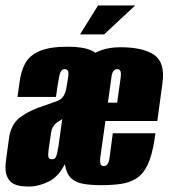

<svg xmlns="http://www.w3.org/2000/svg" viewBox="-24 -676 617 703"><path d="M82 7Q71 7 55 5.5Q39 4 24 -4Q9 -12 1 -32Q-7 -52 -2 -89L9 -170Q16 -222 51 -247.5Q86 -273 137 -289Q167 -299 184 -305.5Q201 -312 209 -325Q217 -338 221 -365L226 -397Q227 -405 226.5 -410.5Q226 -416 222.5 -419.5Q219 -423 212 -423Q202 -423 197 -410.5Q192 -398 187 -363L181 -321H40L48 -378Q53 -415 68 -443.5Q83 -472 119.5 -488.5Q156 -505 224 -505Q280 -505 310 -491.5Q340 -478 349.5 -451.5Q359 -425 353 -386L299 0L215 -78Q191 -29 154 -11Q117 7 82 7ZM166 -93Q178 -93 182 -104Q186 -115 190 -140L204 -241Q201 -237 194 -233.5Q187 -230 180 -224Q173 -217 169 -210Q165 -203 163 -190L154 -129Q153 -120 152.5 -111.5Q152 -103 155 -98Q158 -93 166 -93ZM346 2Q311 2 283 -2.5Q255 -7 237.5 -22.5Q220 -38 214 -72Q208 -106 216 -166L245 -373Q253 -427 298.5 -465Q344 -503 417 -503Q500 -503 540.5 -475Q581 -447 571 -373L552 -233H362L343 -98Q342 -87 343 -80Q344 -73 347.5 -70.5Q351 -68 356 -68Q361 -68 365 -70.5Q369 -73 372.5 -80Q376 -87 377 -98L389 -188H545L542 -167Q533 -107 516.5 -72.5Q500 -38 475 -22.5Q450 -7 418 -2.5Q386 2 346 2ZM371 -300H405L418 -393Q420 -410 416.5 -416.5Q413 -423 405 -423Q398 -423 392 -416.5Q386 -410 384 -393ZM269 -550 335 -656H471L357 -550Z"/></svg>

Font: Alumni Sans Thin Black
Style: Italic
Weight: 900
Italic angle: -8°
Version: Version 1.016